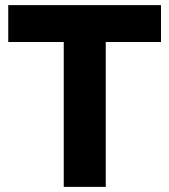

<svg xmlns="http://www.w3.org/2000/svg" viewBox="-20 -730 661 750"><path d="M608.9 -565.9H393.1V0H229V-565.9H12.2V-710H608.9Z"/></svg>

Font: Rawline ExtraBold
Style: Regular
Weight: 800
Designer: Matt McInerney, Pablo Impallari, Rodrigo Fuenzalida
Foundry: Matt McInerney, Pablo Impallari, Rodrigo Fuenzalida
Version: Version 4.020;PS 004.020;hotconv 1.0.88;makeotf.lib2.5.64775